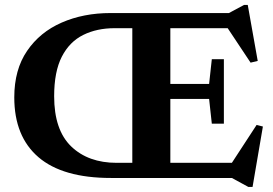

<svg xmlns="http://www.w3.org/2000/svg" viewBox="-20 -723 1111 780"><path d="M430.5 0Q235 0 136.5 -84.2Q38 -168.5 38 -327.5Q38 -440 90 -516.2Q142 -592.5 230.5 -631.2Q319 -670 429.5 -670H910L971.5 -703H986.5L1027 -475.5L998 -468.5L905 -608.5H672V-382H829.5L840.5 -482.5H889.5V-220.5H840.5L829.5 -321H672V-61.5H922L1022.5 -215.5L1048 -209L1006 36.5H989L922 0ZM454 -61.5H517.5V-608.5H445.5Q373.5 -608.5 318 -581Q262.5 -553.5 231.2 -492.8Q200 -432 200 -332Q200 -195 269.2 -128.2Q338.5 -61.5 454 -61.5Z"/></svg>

Font: Newsreader Text
Style: Bold
Weight: 700
Designer: Hugues Gentile
Foundry: Production Type
Version: Version 1.001